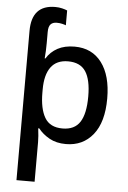

<svg xmlns="http://www.w3.org/2000/svg" viewBox="-64 -811 729 1097"><g transform="rotate(5 300.0 -262.5)"><path d="M73 -616Q73 -765 208 -765Q229 -765 247.5 -760.5Q266 -756 277 -751V-666Q270 -669 255.5 -672.5Q241 -676 224 -676Q201 -676 189 -663Q177 -650 177 -619V-555Q177 -533 176 -510.5Q175 -488 173 -467H177Q201 -506 241 -527.5Q281 -549 338 -549Q438 -549 493.5 -475Q549 -401 549 -270Q549 -134 491 -62Q433 10 336 10Q281 10 241.5 -12Q202 -34 177 -66H171Q174 -43 175.5 -22.5Q177 -2 177 13V240H73ZM309 -77Q378 -77 409 -125Q440 -173 440 -272Q440 -368 409 -415Q378 -462 308 -462Q242 -462 209.5 -417.5Q177 -373 177 -290V-271Q177 -179 207 -128Q237 -77 309 -77Z"/></g></svg>

Font: Noto Sans Mono Medium
Style: Regular
Weight: 500
Designer: Monotype Design Team
Foundry: Monotype Imaging Inc.
Version: Version 2.014